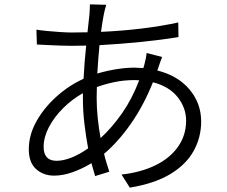

<svg xmlns="http://www.w3.org/2000/svg" viewBox="-20 -812 1040 880"><path d="M618 -444 597 -445Q548 -445 503.5 -435.5Q459 -426 424 -413L423 -364Q423 -317 428 -270Q433 -223 441 -179Q494 -228 539.5 -293Q585 -358 618 -444ZM723 -551Q719 -542 714 -526.5Q709 -511 705 -500L701 -489Q796 -465 849 -401.5Q902 -338 902 -255Q902 -183 868 -121Q834 -59 762 -15Q690 29 575 48L537 -12Q626 -22 692.5 -54.5Q759 -87 796 -139.5Q833 -192 833 -259Q833 -318 794 -367Q755 -416 681 -435Q638 -328 580 -245Q522 -162 457 -107Q462 -85 468.5 -64.5Q475 -44 481 -25L416 -5L399 -64Q358 -39 313.5 -23Q269 -7 228 -7Q179 -7 145.5 -37Q112 -67 112 -128Q112 -193 146.5 -255Q181 -317 238 -368.5Q295 -420 363 -451Q365 -490 368 -528.5Q371 -567 375 -603L308 -602Q288 -602 258 -603Q228 -604 198.5 -605.5Q169 -607 149 -608L147 -676Q165 -673 195.5 -670Q226 -667 257.5 -665Q289 -663 309 -663L381 -664L390 -746Q391 -759 391.5 -771Q392 -783 392 -792L467 -790Q464 -781 461 -769Q458 -757 456 -747Q453 -731 449.5 -710.5Q446 -690 443 -666Q640 -675 797 -709L798 -642Q718 -629 623 -619.5Q528 -610 436 -605Q433 -574 430.5 -541.5Q428 -509 426 -475Q470 -488 514.5 -495Q559 -502 597 -502L637 -500L642 -517Q645 -528 648 -543Q651 -558 652 -569ZM360 -385Q310 -357 269 -316Q228 -275 204 -229Q180 -183 180 -139Q180 -75 239 -75Q270 -75 307 -89.5Q344 -104 384 -132Q374 -185 367 -244Q360 -303 360 -358Z"/></svg>

Font: Source Han Sans SC Normal
Style: Regular
Weight: 350
Designer: Ryoko NISHIZUKA 西塚涼子 (kana, bopomofo & ideographs); Paul D. Hunt (Latin, Greek & Cyrillic); Sandoll Communications 산돌커뮤니
Foundry: Adobe
Version: Version 2.004;hotconv 1.0.118;makeotfexe 2.5.65603